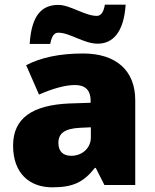

<svg xmlns="http://www.w3.org/2000/svg" viewBox="-20 -858 663 822"><path d="M107 -670H195C203 -713 218 -718 230 -718C279 -718 339 -671 398 -671C462 -671 510 -718 518 -838H429C422 -796 406 -790 394 -790C344 -790 280 -837 230 -837C158 -837 115 -792 107 -670ZM336 -629C236 -629 156 -612 92 -579L147 -453C201 -477 257 -494 301 -494C342 -494 368 -475 368 -426V-418L276 -415C120 -408 36 -353 36 -235C36 -114 108 -56 204 -56C296 -56 339 -80 386 -139H390L427 -66H559V-429C559 -557 476 -629 336 -629ZM325 -311 369 -313V-270C369 -223 331 -191 285 -191C252 -191 230 -208 230 -246C230 -286 255 -308 325 -311Z"/></svg>

Font: Noto Sans Malayalam UI Black
Style: Regular
Weight: 900
Designer: Jelle Bosma - Monotype Design Team
Foundry: Monotype Imaging Inc.
Version: Version 2.104